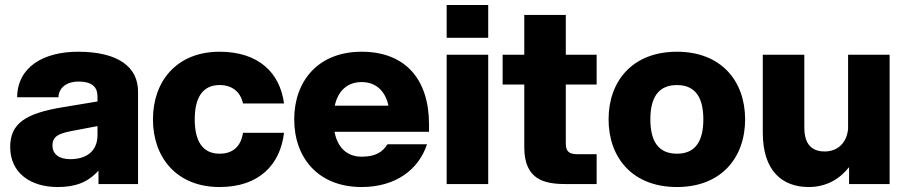

<svg xmlns="http://www.w3.org/2000/svg" viewBox="-20 -740 3643 772"><path d="M376 0H535V-372C535 -470 456 -532 294 -532C154 -532 50 -470 49 -349H215C216 -384 244 -412 296 -412C358 -412 372 -383 372 -352V-332L233 -309C80 -284 21 -242 21 -149C21 -45 102 12 212 12C280 12 332 -5 376 -54ZM191 -155C191 -191 215 -203 267 -213L372 -233V-197C372 -127 321 -100 263 -100C216 -100 191 -121 191 -155Z M863 12C1023 12 1107 -79 1122 -206H957C949 -152 917 -122 863 -122C793 -122 763 -175 763 -260C763 -345 793 -398 863 -398C913 -398 947 -371 957 -324H1122C1106 -446 1021 -532 863 -532C691 -532 595 -414 595 -260C595 -106 691 12 863 12Z M1434 12C1570 12 1663 -57 1697 -160H1538C1518 -128 1489 -110 1434 -110C1375 -110 1337 -147 1325 -210H1705V-240C1705 -422 1609 -532 1434 -532C1259 -532 1163 -414 1163 -260C1163 -106 1259 12 1434 12ZM1326 -315C1339 -375 1377 -410 1434 -410C1491 -410 1529 -375 1542 -315Z M1776 0H1943V-520H1776ZM1776 -588H1943V-720H1776Z M2088 -680V-520H2001V-400H2088V-148C2088 -18 2168 0 2254 0H2379V-120H2301C2264 -120 2255 -135 2255 -164V-400H2379V-520H2255V-680Z M2702 12C2880 12 2976 -106 2976 -260C2976 -414 2880 -532 2702 -532C2523 -532 2427 -414 2427 -260C2427 -106 2523 12 2702 12ZM2595 -260C2595 -345 2625 -398 2702 -398C2778 -398 2808 -345 2808 -260C2808 -175 2778 -122 2702 -122C2625 -122 2595 -175 2595 -260Z M3214 -228V-520H3047V-207C3047 -54 3124 12 3232 12C3304 12 3358 -22 3394 -68V0H3557V-520H3390V-221C3384 -164 3347 -131 3296 -131C3232 -131 3214 -175 3214 -228Z"/></svg>

Font: Aspekta 800
Style: Regular
Weight: 800
Designer: Ivo Dolenc
Version: Version 2.000